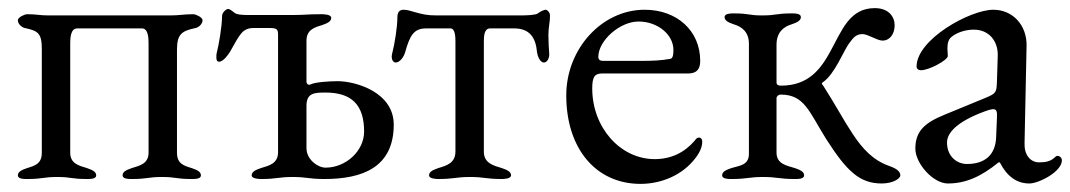

<svg xmlns="http://www.w3.org/2000/svg" viewBox="-20 -438 2637 473"><path d="M47 3C86 3 86 -2 121 -2C156 -2 155 3 194 3C203 3 217 3 217 -6C217 -16 205 -20 194 -24C174 -30 153 -35 153 -62V-330C153 -341 153 -368 170 -368H330C346 -368 346 -341 346 -330V-62C346 -35 325 -30 305 -24C294 -20 282 -16 282 -6C282 3 297 3 305 3C344 3 344 -2 379 -2C414 -2 413 3 452 3C461 3 475 3 475 -6C475 -16 463 -20 452 -24C432 -30 416 -35 416 -62V-316C416 -355 429 -362 462 -369C468 -370 479 -378 479 -388C479 -396 461 -403 457 -403C432 -403 422 -400 399 -400H100C77 -400 71 -403 46 -403C42 -403 24 -396 24 -388C24 -378 35 -370 41 -369C74 -362 83 -356 83 -317V-62C83 -35 67 -30 47 -24C36 -20 24 -16 24 -6C24 3 39 3 47 3Z M513 -297C513 -291 514 -286 520 -286C530 -286 543 -304 547 -311C570 -351 576 -369 605 -369H644C664 -369 665 -365 665 -350V-63C665 -35 643 -30 623 -24C612 -20 600 -16 600 -6C600 2 616 3 624 3C662 3 666 -2 701 -2C736 -2 740 3 779 3C872 3 950 -25 950 -131C950 -211 856 -238 812 -238C793 -238 757 -236 745 -230C744 -230 743 -229 742 -229C739 -229 735 -232 735 -236V-337C735 -364 753 -370 773 -376C784 -380 796 -384 796 -394C796 -402 780 -403 772 -403C734 -403 733 -401 698 -401H593C575 -401 563 -402 557 -407C551 -412 545 -416 542 -416C538 -416 527 -408 527 -398C527 -373 519 -327 514 -308C513 -305 513 -301 513 -297ZM735 -177C735 -209 754 -210 782 -210C846 -210 877 -180 877 -114C877 -66 832 -25 782 -25C763 -25 735 -45 735 -73Z M945 -299C945 -290 949 -284 955 -284C965 -284 975 -298 978 -309C990 -352 1000 -368 1030 -368H1090C1101 -368 1102 -348 1102 -336V-65C1102 -36 1080 -30 1060 -24C1049 -20 1037 -16 1037 -6C1037 2 1053 3 1060 3C1099 3 1103 -2 1138 -2C1173 -2 1177 3 1216 3C1223 3 1239 2 1239 -6C1239 -16 1227 -20 1216 -24C1196 -30 1172 -36 1172 -64V-336C1172 -349 1173 -368 1187 -368H1247C1285 -368 1300 -345 1303 -309C1304 -301 1310 -284 1320 -284C1329 -284 1334 -297 1333 -306C1332 -320 1331 -336 1331 -352C1331 -369 1335 -385 1335 -399C1335 -408 1328 -414 1324 -414C1321 -414 1311 -410 1305 -405C1300 -401 1279 -400 1262 -400H1056C1032 -400 1021 -403 1006 -407C990 -411 985 -414 974 -414C963 -414 959 -406 959 -396C959 -371 952 -329 947 -310C946 -306 945 -302 945 -299Z M1558 15C1611 15 1662 -8 1692 -47C1704 -62 1710 -76 1710 -89C1710 -95 1707 -99 1702 -99C1698 -99 1696 -98 1691 -91C1666 -62 1633 -46 1593 -46C1508 -46 1439 -124 1439 -220C1439 -249 1445 -257 1464 -257H1675C1696 -257 1705 -267 1705 -288C1705 -362 1648 -414 1568 -414C1463 -414 1375 -318 1375 -203C1375 -72 1448 15 1558 15ZM1466 -288C1458 -288 1454 -291 1454 -298C1454 -338 1507 -385 1553 -385C1600 -385 1639 -353 1639 -315C1639 -301 1637 -294 1631 -293C1609 -289 1589 -288 1557 -288Z M1782 3C1821 3 1825 -2 1860 -2C1895 -2 1899 3 1938 3C1939 3 1940 3 1941 3C1949 3 1961 2 1961 -6C1961 -16 1949 -20 1938 -24C1918 -30 1893 -34 1893 -62V-196C1893 -201 1898 -205 1903 -205C1962 -205 1973 -163 2015 -96C2066 -16 2098 14 2152 14C2180 14 2198 2 2198 -6C2198 -16 2188 -23 2171 -29C2131 -43 2105 -71 2080 -109C2058 -142 2037 -182 2008 -227C2005 -231 2002 -232 2008 -236C2036 -255 2059 -314 2071 -330C2081 -343 2087 -354 2105 -354C2118 -354 2141 -338 2154 -338C2172 -338 2184 -354 2184 -376C2184 -396 2170 -418 2135 -418C2073 -418 2054 -363 2026 -312C2002 -268 1972 -227 1904 -227C1899 -227 1893 -228 1893 -235V-328C1893 -358 1910 -372 1930 -378C1941 -382 1953 -386 1953 -396C1953 -404 1941 -405 1933 -405C1932 -405 1931 -405 1930 -405C1891 -405 1893 -400 1858 -400C1823 -400 1827 -405 1788 -405C1787 -405 1786 -405 1785 -405C1778 -405 1765 -404 1765 -396C1765 -386 1777 -382 1788 -378C1808 -372 1825 -359 1825 -330V-59C1825 -31 1802 -30 1782 -24C1771 -20 1759 -16 1759 -6C1759 2 1772 3 1779 3C1780 3 1781 3 1782 3Z M2315 14C2358 14 2396 -2 2440 -38H2443C2461 -3 2485 14 2516 14C2539 14 2596 -15 2596 -43C2596 -49 2591 -54 2585 -54C2583 -54 2581 -53 2577 -49C2568 -41 2557 -38 2540 -38C2518 -38 2503 -57 2504 -85L2509 -325C2510 -376 2475 -414 2427 -414C2370 -414 2238 -341 2238 -274C2238 -269 2242 -265 2249 -265C2269 -265 2315 -290 2315 -300L2314 -318C2314 -330 2316 -341 2324 -347C2337 -358 2359 -365 2379 -365C2417 -365 2439 -336 2438 -301L2436 -237C2435 -210 2434 -208 2408 -197L2306 -155C2257 -135 2235 -114 2235 -72C2235 -35 2279 14 2315 14ZM2362 -34C2338 -34 2313 -52 2313 -87C2313 -110 2336 -138 2407 -164C2418 -168 2424 -169 2427 -169C2435 -169 2437 -163 2436 -148L2434 -99C2432 -56 2406 -34 2362 -34Z"/></svg>

Font: EB Garamond
Style: Regular
Weight: 400
Designer: Georg Duffner and Octavio Pardo
Foundry: Georg Duffner
Version: Version 1.000;PS 001.000;hotconv 1.0.88;makeotf.lib2.5.64775